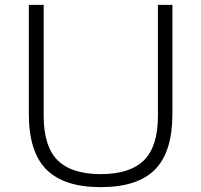

<svg xmlns="http://www.w3.org/2000/svg" viewBox="-20 -760 827 789"><path d="M394 9Q243 9 170.8 -63.2Q98.5 -135.5 98.5 -291.5V-740H159.5V-284.5Q159.5 -158 217 -101.2Q274.5 -44.5 394 -44.5Q514 -44.5 571.5 -101.2Q629 -158 629 -284.5V-740H688.5V-291.5Q688.5 -135.5 616.8 -63.2Q545 9 394 9Z"/></svg>

Font: Encode Sans Expanded Light
Style: Regular
Weight: 300
Width: 7
Designer: Multiple Designers
Foundry: Impallari Type
Version: Version 3.000; ttfautohint (v1.8.3) -l 8 -r 50 -G 200 -x 14 